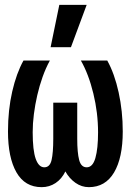

<svg xmlns="http://www.w3.org/2000/svg" viewBox="-20 -776 540 793"><path d="M13 -233Q13 -322 30.5 -398Q48 -474 77 -526H186Q169 -495 156 -458.5Q143 -422 134 -383Q125 -344 120 -305Q115 -266 115 -230Q115 -155 127.5 -120Q140 -85 163 -85Q186 -85 193 -115Q200 -145 200 -203V-352H299V-203Q299 -145 307 -115Q315 -85 338 -85Q363 -85 374 -123.5Q385 -162 385 -229Q385 -310 365.5 -390Q346 -470 314 -526H423Q453 -472 470 -394.5Q487 -317 487 -233Q487 -124 451 -63.5Q415 -3 347 -3Q317 -3 291.5 -21Q266 -39 250 -68Q235 -37 209.5 -20Q184 -3 152 -3Q83 -3 48 -64Q13 -125 13 -233ZM225 -756H338L273 -581H189Z"/></svg>

Font: D2Coding ligature
Style: Bold
Weight: 700
Monospace: yes
Designer: Yong-Rak Park; Jeong-Hwan Yoon; Sang-Min Lee;
Foundry: NHN Corporation
Version: Version 1.3.2; Build 20180524